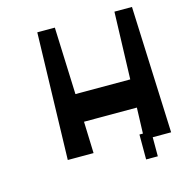

<svg xmlns="http://www.w3.org/2000/svg" viewBox="-101 -677 810 856"><g transform="rotate(-15 304.0 -248.5)"><path d="M608 0H523V88H469V-27H485L489 -146H245L250 0H131L147 -585H228L240 -275H493L503 -585H584Z"/></g></svg>

Font: OpenDyslexic
Style: Regular
Weight: 400
Designer: Abbie Gonzalez
Version: Version 0.920;hotconv 1.0.109;makeotfexe 2.5.65596